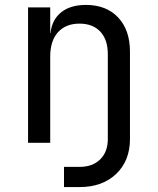

<svg xmlns="http://www.w3.org/2000/svg" viewBox="-20 -580 640 780"><path d="M240 180V98H303Q356 98 387 67.5Q418 37 418 -15V-360Q418 -419 387.5 -451.5Q357 -484 303 -484Q247 -484 215.5 -449Q184 -414 184 -350V0H94V-550H184V-445H185Q191 -500 228.5 -530Q266 -560 329 -560Q412 -560 460 -509Q508 -458 508 -370V-15Q508 73 452 126.5Q396 180 303 180Z"/></svg>

Font: JetBrainsMonoNL NF
Style: Regular
Weight: 400
Designer: Philipp Nurullin, Konstantin Bulenkov
Foundry: JetBrains
Version: Version 2.304; ttfautohint (v1.8.4.7-5d5b);Nerd Fonts 3.2.1